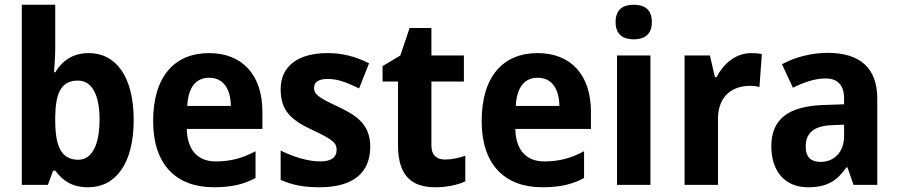

<svg xmlns="http://www.w3.org/2000/svg" viewBox="-20 -780 3790 810"><path d="M213 -578V-760H72V0H182L204 -60H213C245 -18 283 10 352 10C469 10 544 -91 544 -274C544 -457 469 -556 355 -556C287 -556 243 -524 213 -475H208C210 -503 213 -545 213 -578ZM309 -440C365 -440 400 -385 400 -276C400 -164 365 -106 311 -106C238 -106 213 -163 213 -272V-291C215 -388 238 -440 309 -440Z M862 -556C717 -556 626 -458 626 -269C626 -87 722 10 882 10C955 10 1008 -2 1058 -29V-142C1002 -112 952 -99 890 -99C814 -99 770 -147 768 -236H1087V-309C1087 -464 1002 -556 862 -556ZM862 -452C924 -452 953 -403 954 -333H770C774 -417 811 -452 862 -452Z M1542 -161C1542 -255 1485 -293 1404 -331C1318 -371 1305 -384 1305 -409C1305 -434 1324 -447 1363 -447C1410 -447 1448 -429 1495 -407L1537 -513C1477 -543 1423 -556 1362 -556C1240 -556 1164 -503 1164 -404C1164 -315 1205 -275 1297 -232C1393 -188 1400 -173 1400 -147C1400 -118 1380 -99 1331 -99C1279 -99 1215 -119 1164 -145V-21C1215 1 1261 10 1328 10C1466 10 1542 -48 1542 -161Z M1857 -107C1821 -107 1800 -126 1800 -166V-436H1937V-546H1800V-662H1708L1669 -546L1594 -501V-436H1659V-168C1659 -36 1719 10 1816 10C1865 10 1912 0 1943 -15V-123C1913 -113 1886 -107 1857 -107Z M2248 -556C2103 -556 2012 -458 2012 -269C2012 -87 2108 10 2268 10C2341 10 2394 -2 2444 -29V-142C2388 -112 2338 -99 2276 -99C2200 -99 2156 -147 2154 -236H2473V-309C2473 -464 2388 -556 2248 -556ZM2248 -452C2310 -452 2339 -403 2340 -333H2156C2160 -417 2197 -452 2248 -452Z M2654 -760C2608 -760 2577 -740 2577 -687C2577 -635 2608 -614 2654 -614C2699 -614 2730 -635 2730 -687C2730 -740 2699 -760 2654 -760ZM2724 -546H2583V0H2724Z M3149 -556C3082 -556 3031 -509 3003 -455H2996L2975 -546H2868V0H3009V-278C3009 -375 3069 -418 3146 -418C3155 -418 3174 -416 3184 -413L3194 -552C3180 -555 3162 -556 3149 -556Z M3472 -557C3403 -557 3334 -539 3279 -509L3325 -410C3374 -434 3418 -449 3464 -449C3513 -449 3541 -421 3541 -366V-340L3454 -337C3308 -332 3234 -279 3234 -163C3234 -56 3293 10 3388 10C3469 10 3510 -16 3551 -74H3555L3581 0H3681V-364C3681 -494 3607 -557 3472 -557ZM3490 -252 3541 -254V-206C3541 -137 3498 -97 3442 -97C3403 -97 3379 -115 3379 -162C3379 -215 3409 -249 3490 -252Z"/></svg>

Font: Noto Sans Gurmukhi SemiCondensed
Style: Bold
Weight: 700
Width: 4
Designer: Jelle Bosma - Monotype Design Team
Foundry: Monotype Imaging Inc.
Version: Version 2.004